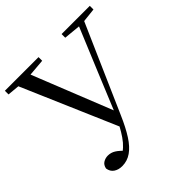

<svg xmlns="http://www.w3.org/2000/svg" viewBox="-206 -890 1115 1115"><g transform="rotate(-45 351.5 -332.0)"><path d="M95.3 6.5Q100.3 -18.3 117.8 -28.7Q135.3 -39.2 155.5 -39.2Q180.7 -39.2 202.2 -25.9Q223.8 -12.6 254 19.9L218.7 41.4L208.5 19.9Q253.6 -2.4 289.2 -54.2Q324.9 -105.9 353.5 -173.7H355.1L460.6 -429.5L584.6 -728H628.3L375.3 -152.4Q343.9 -79.9 313.2 -32.2Q282.5 15.6 248.1 39.6Q213.7 63.7 171.8 63.7Q141.5 63.7 120.5 49.4Q99.5 35.1 95.3 6.5ZM-0.9 -698V-728H275.5V-698L144.3 -686.9H118.7ZM464.9 -698V-728H696.6V-698L597.4 -687.2H576.3ZM329.9 -95.3 57 -728H155.4L371.6 -186Z"/></g></svg>

Font: Noto Serif KR
Style: Regular
Weight: 200
Designer: Ryoko NISHIZUKA 西塚涼子 (kana & ideographs); Frank Grießhammer (Latin, Greek & Cyrillic); Wenlong ZHANG 张文龙 (bopomofo); San
Foundry: Adobe
Version: Version 2.001;hotconv 1.1.0;makeotfexe 2.6.0